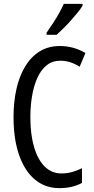

<svg xmlns="http://www.w3.org/2000/svg" viewBox="-20 -963 486 993"><path d="M292 -649Q251 -649 221.5 -625.5Q192 -602 173.5 -561Q155 -520 146 -467.5Q137 -415 137 -357Q137 -267 156.5 -201.5Q176 -136 212 -101Q248 -66 297 -66Q327 -66 353.5 -73.5Q380 -81 404 -93V-17Q380 -4 351 3Q322 10 287 10Q214 10 161 -34Q108 -78 79 -160.5Q50 -243 50 -358Q50 -434 64.5 -500.5Q79 -567 109 -617.5Q139 -668 184 -696.5Q229 -725 289 -725Q325 -725 358 -716Q391 -707 422 -689L392 -618Q370 -632 345 -640.5Q320 -649 292 -649ZM407 -934Q398 -918 381.5 -898Q365 -878 346 -856.5Q327 -835 307.5 -816Q288 -797 273 -783H221V-794Q240 -821 256.5 -846.5Q273 -872 286.5 -896.5Q300 -921 310 -943H407Z"/></svg>

Font: Noto Sans Devanagari ExtraCondensed
Style: Regular
Weight: 400
Width: 2
Designer: Jelle Bosma - Monotype Design Team
Foundry: Monotype Imaging Inc.
Version: Version 2.006